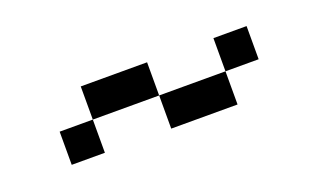

<svg xmlns="http://www.w3.org/2000/svg" viewBox="-32 -669 564 340"><g transform="rotate(-20 250.0 -499.5)"><path d="M250 -500H375V-437.5H250ZM375 -562.5H437.5V-500H375ZM62.5 -500H125V-437.5H62.5ZM125 -562.5H250V-500H125Z"/></g></svg>

Font: Pixel Operator
Style: Regular
Weight: 400
Designer: Jayvee Enaguas (HarvettFox96)
Version: 2016.04.25